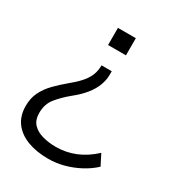

<svg xmlns="http://www.w3.org/2000/svg" viewBox="-166 -595 808 883"><g transform="rotate(30 238.0 -153.0)"><path d="M224 188Q161 188 113.5 170Q66 152 39.5 116.5Q13 81 13 28Q13 -14 29.5 -46.5Q46 -79 72.5 -106Q99 -133 128 -157Q160 -183 179.5 -204.5Q199 -226 209 -247Q219 -268 221 -292L222 -307H276V-290Q276 -260 265 -231Q254 -202 231.5 -174Q209 -146 174 -118Q136 -87 109.5 -54.5Q83 -22 83 25Q83 63 103 84Q123 105 156 114Q189 123 226 123Q280 123 329 103Q378 83 422 42L451 99Q422 126 384.5 146Q347 166 306 177Q265 188 224 188ZM201 -403V-494H296V-403Z"/></g></svg>

Font: Nunito Sans 7pt Light
Style: Regular
Weight: 300
Designer: Vernon Adams
Foundry: Vernon Adams
Version: Version 3.101;gftools[0.9.27]